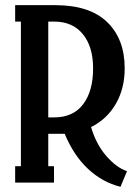

<svg xmlns="http://www.w3.org/2000/svg" viewBox="-20 -700 521 736"><path d="M329.1 -212.9Q348.6 -146.5 387.7 -101.8Q426.8 -57.1 466.8 -43.9L441.9 16.1Q373 -1 317.9 -52.2Q262.7 -103.5 228 -187H211.9H165V-63H187V0H38.1V-63H60.1V-617.2H38.1V-680.2H191.9Q323.7 -680.2 390.9 -615.2Q458 -550.3 458 -438Q458 -360.8 424.1 -302Q390.1 -243.2 329.1 -212.9ZM165 -250H188Q260.3 -250 298.6 -300.3Q336.9 -350.6 336.9 -438Q336.9 -521 297.6 -569.1Q258.3 -617.2 188 -617.2H165Z"/></svg>

Font: Margherita Bold
Style: Regular
Weight: 700
Designer: James Puckett
Foundry: Dunwich Type Founders
Version: Version 1.008;hotconv 1.0.109;makeotfexe 2.5.65596